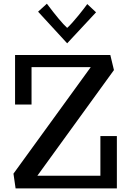

<svg xmlns="http://www.w3.org/2000/svg" viewBox="-20 -1038 704 1058"><path d="M65.9 0 54.2 -81.1 480 -668H153.8V-461.9H63V-734.9H587.9L607.9 -651.9L186 -69.8H533.2V-288.1H624V0ZM350.1 -799.3 189.9 -973.6 238.3 -1017.6Q313 -918 350.1 -884.3Q361.8 -894.5 378.4 -913.1Q395 -931.6 412.1 -952.6Q429.2 -973.6 441.9 -990.2L460.9 -1015.6L509.3 -970.2Z"/></svg>

Font: Trocchi
Style: Regular
Weight: 400
Designer: Vernon Adams
Foundry: Vernon Adams
Version: Version 1.101; ttfautohint (v1.8.4.7-5d5b);gftools[0.9.27]